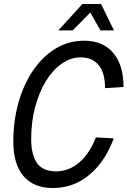

<svg xmlns="http://www.w3.org/2000/svg" viewBox="-20 -931 642 967"><path d="M246 16Q149 16 98 -44.5Q47 -105 47 -218Q47 -322 73 -414Q99 -506 146.5 -576Q194 -646 259.5 -686Q325 -726 404 -726Q498 -726 550 -665Q602 -604 602 -493L509 -487Q509 -564 477 -603Q445 -642 386 -642Q336 -642 291 -610.5Q246 -579 211.5 -523Q177 -467 157 -392Q137 -317 137 -231Q137 -151 166.5 -109.5Q196 -68 262 -68Q327 -68 379 -112.5Q431 -157 463 -239L553 -234Q509 -116 429.5 -50Q350 16 246 16ZM274 -778 395 -911H489L554 -778H486L429 -878H445L346 -778Z"/></svg>

Font: Geist Mono
Style: Italic
Weight: 400
Italic angle: -12°
Monospace: yes
Designer: Basement.studio, Andrés Briganti, Mateo Zaragoza
Foundry: Basement.studio, Vercel, Andrés Briganti, Guido Ferreyra, Mateo Zaragoza
Version: Version 1.500